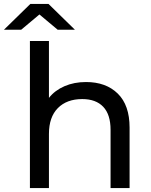

<svg xmlns="http://www.w3.org/2000/svg" viewBox="-60 -949 761 969"><path d="M594 -305V0H498V-294Q498 -371 461 -410Q424 -449 355 -449Q277 -449 232 -403.5Q187 -358 187 -273V0H91V-742H187V-455Q217 -493 265.5 -514Q314 -535 374 -535Q475 -535 534.5 -476.5Q594 -418 594 -305ZM231 -799 139 -876 47 -799H-40L93 -929H185L318 -799Z"/></svg>

Font: Montserrat Alternates Medium
Style: Regular
Weight: 500
Designer: Julieta Ulanovsky
Foundry: Julieta Ulanovsky
Version: Version 7.200